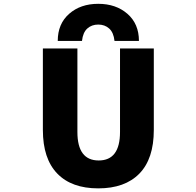

<svg xmlns="http://www.w3.org/2000/svg" viewBox="-20 -990 1040 1021"><path d="M391.6 -732.4V-288.1Q391.6 -136.7 504.9 -136.7Q618.2 -136.7 618.2 -288.1V-732.4H797.9V-298.8Q797.9 -145.5 721.2 -66.9Q644.5 11.7 502.4 11.7Q360.4 11.7 284.2 -67.4Q208 -146.5 208 -298.8V-732.4ZM718.8 -772.5H588.9Q584 -817.4 560.5 -838.4Q537.1 -859.4 502.4 -859.4Q467.8 -859.4 444.3 -838.4Q420.9 -817.4 416 -772.5H287.1Q287.1 -863.3 347.7 -916.5Q408.2 -969.7 502.4 -969.7Q596.7 -969.7 657.7 -916.5Q718.8 -863.3 718.8 -772.5Z"/></svg>

Font: Gen Shin Gothic Monospace Heavy
Style: Bold
Weight: 800
Designer: [Source Han Sans]
Ryoko NISHIZUKA  (kana & ideographs); Paul D. Hunt (Latin, Greek & Cyrillic); Wenlong ZHANG  (bopomofo
Version: Version 1.002.20150607